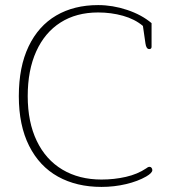

<svg xmlns="http://www.w3.org/2000/svg" viewBox="-20 -725 679 755"><path d="M54 -347Q54 -462 92.5 -542.5Q131 -623 201 -664Q271 -705 366 -705Q423 -705 480 -686Q537 -667 576 -634V-541Q576 -532 567 -532Q555 -532 552 -554L542 -623Q510 -650 463.5 -663Q417 -676 366 -676Q280 -676 218 -636.5Q156 -597 122.5 -523Q89 -449 89 -347Q89 -245 124.5 -171Q160 -97 225.5 -58Q291 -19 379 -19Q429 -19 475 -29.5Q521 -40 555 -63Q556 -64 560 -66.5Q564 -69 568 -69Q573 -69 576 -65Q579 -61 579 -56Q579 -45 555 -31Q522 -12 475.5 -1Q429 10 379 10Q281 10 208 -30.5Q135 -71 94.5 -151.5Q54 -232 54 -347Z"/></svg>

Font: Maitree ExtraLight
Style: Regular
Weight: 275
Designer: CadsonDemak Team
Foundry: CadsonDemak
Version: Version 1.003